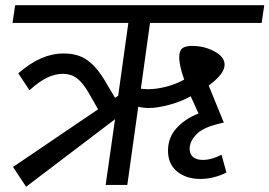

<svg xmlns="http://www.w3.org/2000/svg" viewBox="-20 -709 1033 736"><path d="M520 -369Q538 -367 548 -367Q579 -367 616.5 -376.5Q654 -386 686 -404Q667 -458 667 -489Q667 -514 678.5 -523.5Q690 -533 716 -533Q763 -533 802 -512Q841 -491 841 -461Q841 -426 780 -381L838 -239Q763 -224 735 -196Q707 -168 707 -139Q707 -118 720 -107Q733 -96 758 -96Q776 -96 795.5 -102Q815 -108 829 -116L848 -48Q828 -37 801.5 -30Q775 -23 748 -23Q694 -23 659 -51.5Q624 -80 624 -132Q624 -181 656 -217Q688 -253 741 -274L711 -340Q674 -319 628 -307Q582 -295 551 -295Q528 -295 510 -300L468 0H385L421 -252L80 7L30 -69L356 -290L320 -353Q296 -394 273.5 -410Q251 -426 221 -426Q191 -426 160 -411Q129 -396 93 -363L50 -428Q95 -467 137.5 -485.5Q180 -504 224 -504Q279 -504 314.5 -478.5Q350 -453 380 -403L421 -334L433 -342L472 -621H28L38 -689H993L983 -621H555Z"/></svg>

Font: FiraGO
Style: Italic
Weight: 400
Italic angle: -8°
Designer: bBox Type GmbH
Foundry: bBox Type GmbH
Version: Version 1.001